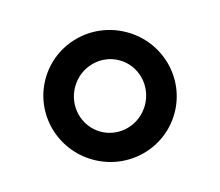

<svg xmlns="http://www.w3.org/2000/svg" viewBox="-59 -737 533 465"><g transform="rotate(15 208.0 -504.5)"><path d="M45.9 -504.4C45.9 -416 118.2 -344.7 207.5 -344.7C296.9 -344.7 369.1 -416 369.1 -504.4C369.1 -592.8 296.9 -664.1 207.5 -664.1C118.2 -664.1 45.9 -592.8 45.9 -504.4ZM120.1 -504.4C120.1 -553.7 159.2 -593.8 207.5 -593.8C255.9 -593.8 294.9 -553.7 294.9 -504.4C294.9 -455.1 255.9 -415 207.5 -415C159.2 -415 120.1 -455.1 120.1 -504.4Z"/></g></svg>

Font: Inder
Style: Regular
Weight: 400
Designer: Irina Smirnova
Foundry: Irina Smirnova
Version: Version 1.001